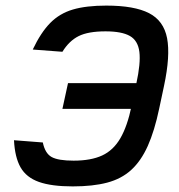

<svg xmlns="http://www.w3.org/2000/svg" viewBox="-20 -652 640 686"><path d="M240 14Q164 14 119 -2Q74 -18 53.5 -54Q33 -90 30 -151L133 -143Q141 -104 164.5 -91Q188 -78 243 -78Q305 -78 345 -96.5Q385 -115 410 -158Q435 -201 450 -273L467 -353Q483 -426 478 -466.5Q473 -507 444 -523.5Q415 -540 357 -540Q295 -540 261 -523Q227 -506 203 -467L97 -475Q126 -536 159.5 -570Q193 -604 240.5 -618Q288 -632 360 -632Q460 -632 512.5 -605Q565 -578 577 -515.5Q589 -453 566 -345L549 -265Q532 -184 508 -130.5Q484 -77 449 -45Q414 -13 363 0.5Q312 14 240 14ZM203 -263 223 -355H543L523 -263Z"/></svg>

Font: Victor Mono Thin
Style: Italic
Weight: 100
Italic angle: -12°
Monospace: yes
Designer: Rune Bjørnerås
Version: Version 1.561;gftools[0.9.30]